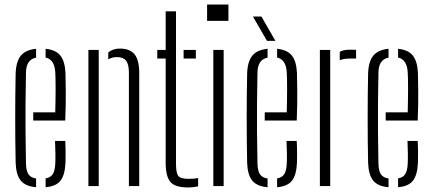

<svg xmlns="http://www.w3.org/2000/svg" viewBox="-20 -820 1905 846"><path d="M126.5 -289V-325H223.5Q225 -384 225 -431.2Q225 -478.5 223.5 -502Q220 -558 181 -566.5V-605Q225.5 -600.5 245.8 -575.5Q266 -550.5 268.5 -498.5Q269 -474 269.8 -418.8Q270.5 -363.5 267.5 -289ZM49 -101.5Q47 -194.5 47 -299.2Q47 -404 49 -497.5Q51 -549.5 72 -575Q93 -600.5 139 -605V-566Q96 -558 94.5 -502Q93 -425 92.5 -363Q92 -301 92.5 -238.5Q93 -176 94.5 -98.5Q95.5 -66 105.8 -51.5Q116 -37 139 -33.5V5Q92 1 71.5 -24.2Q51 -49.5 49 -101.5ZM181 5V-34Q202.5 -37.5 212.2 -52.2Q222 -67 223.5 -98.5Q224.5 -119 224.2 -143.5Q224 -168 222.5 -199H267.5Q269 -172.5 269 -147.2Q269 -122 268.5 -101.5Q266 -49.5 246.8 -24.2Q227.5 1 181 5Z M548 0V-502Q547.5 -538 535 -553.2Q522.5 -568.5 495 -568.5Q474.5 -568.5 457 -558.5V-589Q478 -606 508 -606Q551.5 -606 572.2 -581.5Q593 -557 593.5 -500V0ZM369.5 0V-600H415V0Z M673 -562V-600H710V-770H755.5V-98Q755.5 -59.5 764.8 -45.8Q774 -32 811 -32Q826 -32 834 -32.8Q842 -33.5 853 -35.5V1Q831.5 6 809.5 6Q750.5 6 730.2 -19Q710 -44 710 -101.5V-562ZM789 -562V-600H843V-562Z M892.5 -728V-800H986.5V-728ZM920 0V-600H965.5V0Z M1146.5 -289V-325H1243.5Q1245 -384 1245 -431.2Q1245 -478.5 1243.5 -502Q1240 -558 1201 -566.5V-605Q1245.5 -600.5 1265.8 -575.5Q1286 -550.5 1288.5 -498.5Q1289 -474 1289.8 -418.8Q1290.5 -363.5 1287.5 -289ZM1069 -101.5Q1067 -194.5 1067 -299.2Q1067 -404 1069 -497.5Q1071 -549.5 1092 -575Q1113 -600.5 1159 -605V-566Q1116 -558 1114.5 -502Q1113 -425 1112.5 -363Q1112 -301 1112.5 -238.5Q1113 -176 1114.5 -98.5Q1115.5 -66 1125.8 -51.5Q1136 -37 1159 -33.5V5Q1112 1 1091.5 -24.2Q1071 -49.5 1069 -101.5ZM1201 5V-34Q1222.5 -37.5 1232.2 -52.2Q1242 -67 1243.5 -98.5Q1244.5 -119 1244.2 -143.5Q1244 -168 1242.5 -199H1287.5Q1289 -172.5 1289 -147.2Q1289 -122 1288.5 -101.5Q1286 -49.5 1266.8 -24.2Q1247.5 1 1201 5ZM1156.5 -640 1094.5 -747H1132L1193.5 -640Z M1477 -554.5V-591.5Q1493 -601 1520.5 -601Q1528 -601 1535.5 -600.8Q1543 -600.5 1549 -600.5V-562H1521Q1494.5 -562 1477 -554.5ZM1389.5 0V-600H1435V0Z M1679.5 -289V-325H1776.5Q1778 -384 1778 -431.2Q1778 -478.5 1776.5 -502Q1773 -558 1734 -566.5V-605Q1778.5 -600.5 1798.8 -575.5Q1819 -550.5 1821.5 -498.5Q1822 -474 1822.8 -418.8Q1823.5 -363.5 1820.5 -289ZM1602 -101.5Q1600 -194.5 1600 -299.2Q1600 -404 1602 -497.5Q1604 -549.5 1625 -575Q1646 -600.5 1692 -605V-566Q1649 -558 1647.5 -502Q1646 -425 1645.5 -363Q1645 -301 1645.5 -238.5Q1646 -176 1647.5 -98.5Q1648.5 -66 1658.8 -51.5Q1669 -37 1692 -33.5V5Q1645 1 1624.5 -24.2Q1604 -49.5 1602 -101.5ZM1734 5V-34Q1755.5 -37.5 1765.2 -52.2Q1775 -67 1776.5 -98.5Q1777.5 -119 1777.2 -143.5Q1777 -168 1775.5 -199H1820.5Q1822 -172.5 1822 -147.2Q1822 -122 1821.5 -101.5Q1819 -49.5 1799.8 -24.2Q1780.5 1 1734 5Z"/></svg>

Font: Big Shoulders Stencil Display Light
Style: Regular
Weight: 300
Designer: Patric King
Foundry: XO Type Co
Version: Version 1.000